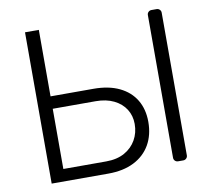

<svg xmlns="http://www.w3.org/2000/svg" viewBox="-80 -818 1007 909"><g transform="rotate(-10 423.5 -363.5)"><path d="M163 -727.3V-407.7H369.3Q442.1 -407.7 493.3 -383.2Q544.4 -358.7 571.2 -314.1Q598 -269.5 598 -208.8Q598 -146.3 571.4 -99.4Q544 -51.8 492.7 -25.9Q441.4 0 369.3 0H96.6V-727.3ZM369.3 -58.6Q421.5 -58.6 458.1 -79.2Q494 -99.4 513.3 -133.5Q532.7 -167.6 532.7 -210.2Q532.7 -249.6 513 -280.9Q493.3 -312.1 456.3 -330.1Q419.4 -348 369.3 -348H163V-58.6ZM683.6 -706.7Q683.6 -715.2 689.6 -721.2Q695.7 -727.3 704.5 -727.3H729.4Q737.9 -727.3 744 -721.2Q750 -715.2 750 -706.7V-20.6Q750 -12.1 744 -6Q737.9 0 729.4 0H704.5Q695.7 0 689.6 -6Q683.6 -12.1 683.6 -20.6Z"/></g></svg>

Font: DeltaSans Light
Style: Regular
Weight: 300
Designer: Rasmus Andersson
Foundry: rsms
Version: Version 3.012